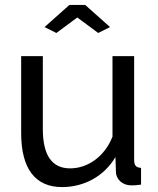

<svg xmlns="http://www.w3.org/2000/svg" viewBox="-20 -750 641 780"><path d="M161 -640 209 -616 294 -679 379 -616 427 -640 326 -730H262ZM66 -209C66 -65 123 10 232 10C322 10 403 -34 449 -112L451 -51C452 -20 479 3 513 3C524 3 533 3 553 0V-68C533 -69 525 -78 525 -100V-522H437V-195C406 -115 337 -66 265 -66C191 -66 154 -119 154 -226V-522H66Z"/></svg>

Font: FIGSv2-sans-serif Medium
Style: Regular
Weight: 500
Designer: Matt McInerney, Pablo Impallari, Rodrigo Fuenzalida,Mirko Velimirovic
Foundry: Matt McInerney, Pablo Impallari, Rodrigo Fuenzalida
Version: Version 4.021;hotconv 1.0.109;makeotfexe 2.5.65596